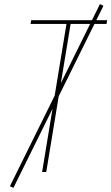

<svg xmlns="http://www.w3.org/2000/svg" viewBox="-20 -833 540 930"><path d="M184 0 302 -717H128L131 -735H499L496 -717H322L204 0ZM45 77 28 69 464 -813 481 -805Z"/></svg>

Font: Iosevka Term Curly Thin
Style: Italic
Weight: 100
Italic angle: -9°
Designer: Belleve Invis
Foundry: Belleve Invis
Version: Version 32.3.0